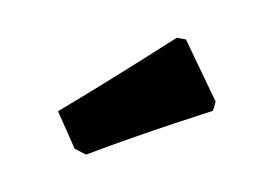

<svg xmlns="http://www.w3.org/2000/svg" viewBox="-41 -815 467 345"><g transform="rotate(10 193.0 -642.5)"><path d="M344 -642 346 -659 274 -760H257C257 -760 164 -674 70 -593L111 -532L133 -525C236 -586 344 -642 344 -642Z"/></g></svg>

Font: Alegreya SC Black
Style: Italic
Weight: 900
Italic angle: -7°
Designer: Juan Pablo del Peral
Foundry: Huerta Tipografica
Version: Version 2.007;PS 002.007;hotconv 1.0.88;makeotf.lib2.5.64775